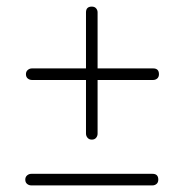

<svg xmlns="http://www.w3.org/2000/svg" viewBox="-20 -645 554 581"><path d="M58.5 -420.5Q58.5 -428.5 64 -433.2Q69.5 -438 77 -438H443.5Q461 -438 461 -420.5Q461 -412 455.8 -407.5Q450.5 -403 443.5 -403H76.5Q69.5 -403 64 -407.5Q58.5 -412 58.5 -420.5ZM257.8 -222.5Q249.8 -222.5 245 -228Q240.2 -233.5 240.2 -241V-607.5Q240.2 -625 257.8 -625Q266.3 -625 270.8 -619.8Q275.3 -614.5 275.3 -607.5V-240.5Q275.3 -233.5 270.8 -228Q266.3 -222.5 257.8 -222.5ZM56.5 -101.5Q56.5 -109.5 62 -114.2Q67.5 -119 75 -119H441.5Q459 -119 459 -101.5Q459 -93 453.8 -88.5Q448.5 -84 441.5 -84H74.5Q67.5 -84 62 -88.5Q56.5 -93 56.5 -101.5Z"/></svg>

Font: Fraunces 72pt SemiBold
Style: Regular
Weight: 600
Version: Version 1.000;[b76b70a41]